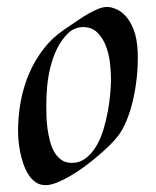

<svg xmlns="http://www.w3.org/2000/svg" viewBox="-20 -524 452 555"><path d="M377.9 -376Q379.4 -337.9 375.5 -301.3Q371.6 -264.6 364 -232.7Q356.4 -200.7 345.5 -174.6Q334.5 -148.4 321.8 -131.8Q313.5 -120.6 298.6 -105.7Q283.7 -90.8 265.1 -75Q246.6 -59.1 225.6 -43.5Q204.6 -27.8 184.1 -15.9Q163.6 -3.9 144.8 3.7Q126 11.2 111.8 11.2Q95.2 11.2 83 2.7Q70.8 -5.9 62 -19.8Q53.2 -33.7 47.4 -51Q41.5 -68.4 38.1 -85.7Q34.7 -103 33.4 -118.9Q32.2 -134.8 32.2 -146Q32.2 -189 40 -231.2Q47.9 -273.4 64.2 -311.5Q80.6 -349.6 105.5 -382.1Q130.4 -414.6 165 -438Q187.5 -453.1 205.6 -465.6Q223.6 -478 238.8 -486.3Q253.9 -494.6 266.4 -499.3Q278.8 -503.9 290 -503.9Q300.8 -503.9 315.2 -498Q329.6 -492.2 343 -477.8Q356.4 -463.4 366.2 -438.7Q376 -414.1 377.9 -376ZM300.8 -294.9Q300.8 -315.4 297.9 -341.8Q294.9 -368.2 286.1 -391.1Q277.3 -414.1 261.5 -429.9Q245.6 -445.8 219.2 -445.8Q208.5 -445.8 197 -441.2Q185.5 -436.5 175.8 -426.8Q156.2 -407.2 144.3 -382.1Q132.3 -356.9 125.5 -329.1Q118.7 -301.3 116.2 -272.9Q113.8 -244.6 113.8 -219.2Q113.8 -206.1 114.3 -188.7Q114.7 -171.4 117.2 -153.1Q119.6 -134.8 124.3 -116.7Q128.9 -98.6 137 -84.7Q145 -70.8 157.2 -62Q169.4 -53.2 187 -53.2Q210.4 -53.2 228 -66.7Q245.6 -80.1 258.3 -101.6Q271 -123 279.1 -149.9Q287.1 -176.8 292 -203.6Q296.9 -230.5 298.8 -254.6Q300.8 -278.8 300.8 -294.9Z"/></svg>

Font: Quintessential
Style: Regular
Weight: 400
Designer: Astigmatic (AOETI)
Foundry: Astigmatic (AOETI)
Version: Version 1.000